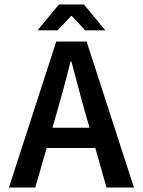

<svg xmlns="http://www.w3.org/2000/svg" viewBox="-20 -840 639 860"><path d="M298 -768H302L362 -704H452L356 -820H244L148 -704H238ZM215 -268 238 -348C258 -417 278 -491 296 -564H300C319 -492 339 -417 358 -348L381 -268ZM457 0H580L368 -654H232L20 0H138L189 -177H407Z"/></svg>

Font: Source Code Pro Semibold
Style: Regular
Weight: 600
Monospace: yes
Designer: Paul D. Hunt
Foundry: Adobe Systems Incorporated
Version: Version 1.017;PS 1.000;hotconv 1.0.70;makeotf.lib2.5.5900